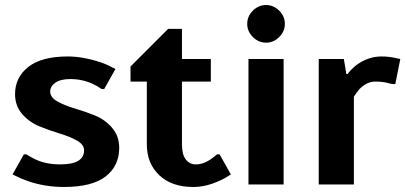

<svg xmlns="http://www.w3.org/2000/svg" viewBox="-20 -735 1615 765"><path d="M235 10Q156 10 87 -15Q61 -24 30 -40L75 -120H85Q104 -108 121 -100Q163 -80 220 -80Q315 -80 315 -136Q315 -159 286.5 -175Q258 -191 218 -203Q178 -215 137.5 -231.5Q97 -248 68.5 -280.5Q40 -313 40 -360Q40 -427 93 -468.5Q146 -510 250 -510Q313 -510 386 -485Q411 -476 440 -460L395 -380H385Q367 -393 351 -400Q309 -420 260 -420Q221 -420 200.5 -405.5Q180 -391 180 -370Q180 -347 208.5 -331Q237 -315 277.5 -303Q318 -291 358 -275Q398 -259 426.5 -226Q455 -193 455 -146Q455 -74 401 -32Q347 10 235 10Z M750 10Q664 10 614.5 -37Q565 -84 565 -160V-410H500V-470L650 -620H705V-500H820V-410H705V-160Q705 -120 720 -100Q735 -80 760 -80Q790 -80 819 -100Q832 -109 845 -120H855L900 -40Q874 -23 855 -15Q801 10 750 10Z M1092.5 -587.5Q1070 -565 1040 -565Q1010 -565 987.5 -587.5Q965 -610 965 -640Q965 -670 987.5 -692.5Q1010 -715 1040 -715Q1070 -715 1092.5 -692.5Q1115 -670 1115 -640Q1115 -610 1092.5 -587.5ZM970 0V-500H1110V0Z M1250 0V-500H1350L1360 -440H1365Q1375 -455 1399 -475Q1446 -510 1500 -510Q1526 -510 1551 -505Q1567 -501 1575 -500L1555 -400H1545Q1536 -401 1523 -405Q1501 -410 1475 -410Q1442 -410 1412 -380Q1402 -368 1390 -350V0Z"/></svg>

Font: Scada
Style: Bold
Weight: 700
Designer: Jovanny Lemonad
Foundry: Jovanny Lemonad
Version: Version 4.100;PS 004.100;hotconv 1.0.88;makeotf.lib2.5.64775